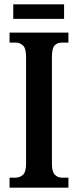

<svg xmlns="http://www.w3.org/2000/svg" viewBox="-20 -864 358 884"><path d="M24 0V-46H52Q71 -46 85.5 -59Q100 -72 100 -110V-602Q100 -642 85.5 -655Q71 -668 52 -668H24V-714H295V-668H266Q244 -668 231.5 -655Q219 -642 219 -601V-111Q219 -73 232.5 -59.5Q246 -46 266 -46H295V0ZM41 -777V-844H275V-777Z"/></svg>

Font: Noto Serif Khmer ExtraCondensed SemiBold
Style: Regular
Weight: 600
Width: 2
Designer: Danh Hong and the Monotype Design Team
Foundry: Monotype Imaging Inc.
Version: Version 2.004; ttfautohint (v1.8.4.7-5d5b)